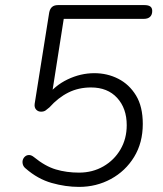

<svg xmlns="http://www.w3.org/2000/svg" viewBox="-20 -725 640 753"><path d="M290 8Q237 8 182.5 -7.5Q128 -23 81 -64Q72 -71 69.5 -80.5Q67 -90 69.5 -98Q72 -106 78.5 -111.5Q85 -117 94 -117Q103 -117 113 -109Q157 -73 199 -60.5Q241 -48 290 -48Q343 -48 385.5 -72.5Q428 -97 452.5 -139Q477 -181 477 -234Q477 -300 439.5 -341Q402 -382 337 -382Q288 -382 248 -362Q208 -342 174 -304Q166 -297 159 -292Q152 -287 141 -287Q129 -287 121.5 -295.5Q114 -304 116 -318L173 -676Q176 -691 184.5 -698Q193 -705 207 -705H547Q562 -705 569.5 -699.5Q577 -694 577 -682Q577 -667 568.5 -659Q560 -651 544 -651H230L182 -345H162Q194 -389 245 -413.5Q296 -438 350 -438Q401 -438 444 -416Q487 -394 513.5 -350.5Q540 -307 540 -239Q540 -165 506 -109.5Q472 -54 415 -23Q358 8 290 8Z"/></svg>

Font: Nunito ExtraLight Light
Style: Italic
Weight: 300
Italic angle: -9°
Version: Version 3.602